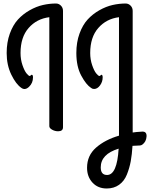

<svg xmlns="http://www.w3.org/2000/svg" viewBox="-20 -720 855 1094"><path d="M339 -658V5Q339 28 311 28Q293 28 277 19Q261 10 261 -1V-622Q189 -613 143 -560.5Q97 -508 97 -418Q97 -381 108 -349Q119 -317 131 -302Q143 -287 150 -287Q152 -287 155 -290.5Q158 -294 161 -294Q168 -294 168 -279Q168 -247 145.5 -225.5Q123 -204 102 -219Q71 -240 44.5 -294.5Q18 -349 18 -418Q18 -479 36 -528.5Q54 -578 82.5 -609Q111 -640 149 -661.5Q187 -683 224.5 -691.5Q262 -700 299 -700Q315 -700 327 -688Q339 -676 339 -658ZM658 42V-622Q586 -613 540 -560.5Q494 -508 494 -418Q494 -381 505 -349Q516 -317 528 -302Q540 -287 547 -287Q550 -287 553 -290.5Q556 -294 558 -294Q565 -294 565 -279Q565 -254 550 -233.5Q535 -213 516 -213Q506 -213 499 -219Q471 -237 443 -289Q415 -341 415 -418Q415 -479 433 -528.5Q451 -578 479.5 -609Q508 -640 546 -661.5Q584 -683 621.5 -691.5Q659 -700 696 -700Q712 -700 724 -688Q736 -676 736 -658V5V35Q754 32 789 30Q817 28 815 58Q813 88 791 104Q784 109 776 109Q761 109 735 111Q732 160 725 198.5Q718 237 703 274.5Q688 312 658.5 333Q629 354 588 354Q538 354 507 320.5Q476 287 476 236Q476 166 527.5 121Q579 76 658 53ZM590 277Q647 277 656 127Q554 158 554 234Q554 277 590 277Z"/></svg>

Font: Grand Hotel
Style: Regular
Weight: 400
Designer: Brian J. Bonislawsky & Jim Lyles for Astigmatic (AOETI)
Foundry: Astigmatic (AOETI)
Version: Version 001.000